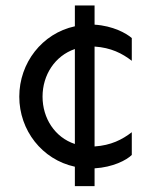

<svg xmlns="http://www.w3.org/2000/svg" viewBox="-20 -586 539 685"><path d="M131.8 -241.2C131.8 -318.4 175.8 -386.7 247.1 -411.1V-72.3C175.8 -95.7 131.8 -164.1 131.8 -241.2ZM247.1 -492.2C129.9 -466.8 48.8 -361.3 48.8 -241.2C48.8 -121.1 129.9 -16.6 247.1 8.8V78.1H317.4V14.6C382.8 10.7 431.6 -14.6 450.2 -33.2V-114.3C416 -87.9 376 -67.4 317.4 -63.5V-419.9C376 -416 416 -395.5 450.2 -369.1V-450.2C431.6 -466.8 382.8 -494.1 317.4 -498V-566.4H247.1Z"/></svg>

Font: Sen-gleads
Style: Regular
Weight: 400
Designer: Kosal Sen, Philatype
Foundry: Philatype
Version: Version 1.004; ttfautohint (v1.8.3)